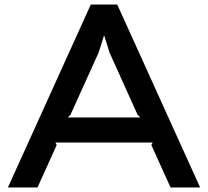

<svg xmlns="http://www.w3.org/2000/svg" viewBox="-20 -830 921 850"><path d="M866 0H735L650 -188L656 -199H225L231 -188L146 0H15L382 -810H499ZM601 -310 589 -322 465 -597 442 -671H440L417 -598L292 -322L280 -310Z"/></svg>

Font: Sinkin Sans 500 Medium
Style: 500 Medium
Weight: 500
Designer: Keith Bates
Foundry: K-Type
Version: Sinkin Sans (version 1.0)  by Keith Bates   •   © 2014   www